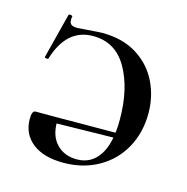

<svg xmlns="http://www.w3.org/2000/svg" viewBox="-73 -486 554 568"><g transform="rotate(15 204.0 -202.0)"><path d="M327 -99 109 -95V-113L326 -114ZM374 -194Q374 -135 348 -88Q322 -41 275 -14.5Q228 12 168 12Q107 12 73 -15Q39 -42 39 -88Q39 -113 50 -113H120L119 -99Q119 -56 142.5 -32Q166 -8 204 -8Q248 -8 272.5 -45Q297 -82 297 -154Q297 -249 261.5 -311Q226 -373 157 -373Q76 -373 46 -274Q46 -273 42 -273Q34 -273 35 -277L70 -414Q71 -417 77 -416Q83 -415 82 -413Q81 -409 81 -402Q81 -392 87 -388Q93 -384 106 -384Q112 -384 134 -386Q173 -389 180 -389Q243 -389 286.5 -362Q330 -335 352 -290.5Q374 -246 374 -194Z"/></g></svg>

Font: Cormorant Infant Medium
Style: Regular
Weight: 500
Designer: Christian Thalmann (Catharsis Fonts)
Foundry: Catharsis Fonts
Version: Version 4.000